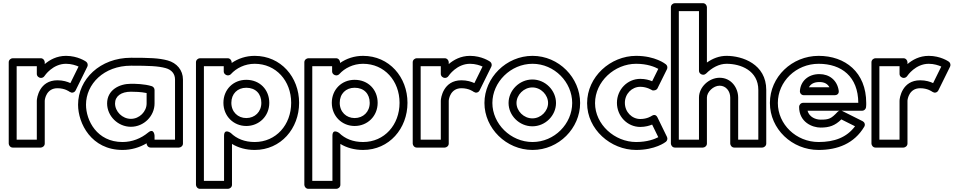

<svg xmlns="http://www.w3.org/2000/svg" viewBox="-20 -905 6010 1210"><path d="M418 -326.8 430.4 -321.3C441 -319.7 451.7 -325.3 456.4 -334.9L530.4 -484.9C535.7 -495.6 532.4 -509.5 522.2 -516.6C520.3 -517.9 470 -553 396 -553C336.9 -553 292.9 -527.4 262 -501.3V-513C262 -523.7 252.1 -538 237 -538H60C49.3 -538 35 -528.1 35 -513V0C35 10.7 44.9 25 60 25H237C247.7 25 262 15.1 262 0V-270C262.3 -281.2 273.2 -349 342 -349C389.3 -349 416.4 -328.1 418 -326.8ZM85 -25V-488H212V-439C212 -423.9 226.3 -414 237 -414H239C247.7 -414 255.8 -419.2 259.8 -425.2C262.3 -429.1 312.4 -503 396 -503C429.6 -503 458.4 -493.1 475 -485.6L423.6 -381.3C405.2 -390 377.5 -399 342 -399C227.5 -399 212 -286.6 212 -270V-25Z M1083 -25H954V-50C954 -50 951.2 -101.1 913 -69.2C869.1 -32.7 812.7 -10 752 -10C590.7 -10 522 -146.2 522 -245C522 -374.5 633.6 -491 806 -491C920 -491 976.8 -488.7 1023.5 -475.9C1062.3 -465.4 1083 -439 1083 -404ZM1108 25C1118.7 25 1133 15.1 1133 0V-404C1133 -463 1093.7 -508.7 1036.6 -524.1C981.2 -539.3 920 -541 806 -541C610.4 -541 472 -405.5 472 -245C472 -127.8 555.3 40 752 40C807.3 40 858.6 24.8 904 -1.9V0C904 10.7 913.9 25 929 25ZM655 -253C655 -173.6 723.3 -106 805 -106C886.9 -106 954 -173.8 954 -253V-338C954 -349.1 946.1 -358.9 936.4 -361.9C889.3 -376.5 832.8 -377 805 -377C730.4 -377 655 -337.1 655 -253ZM705 -253C705 -298.9 743.6 -327 805 -327C827.3 -327 868.8 -326.2 904 -318.7V-253C904 -202.2 859.1 -156 805 -156C750.7 -156 705 -202.4 705 -253Z M1815 -257C1815 -118.6 1719.7 -10 1585 -10C1521.6 -10 1471.5 -30.7 1434.5 -66.9C1434.5 -66.9 1392 -98.5 1392 -49V235H1265V-488H1390V-455C1390 -439.9 1404.3 -430 1415 -430H1417C1424.1 -430 1431.3 -433.5 1435.5 -438.2C1469 -475.2 1522.5 -503 1585 -503C1719.8 -503 1815 -395.3 1815 -257ZM1865 -257C1865 -418.7 1750.2 -553 1585 -553C1529.4 -553 1480.4 -535.9 1440 -508.1V-513C1440 -523.7 1430.1 -538 1415 -538H1240C1229.3 -538 1215 -528.1 1215 -513V260C1215 270.7 1224.9 285 1240 285H1417C1427.7 285 1442 275.1 1442 260V2C1481.7 26.2 1530.9 40 1585 40C1750.3 40 1865 -95.4 1865 -257ZM1677 -257C1677 -339.9 1617.3 -402 1532 -402C1449.6 -402 1388 -340.2 1388 -257C1388 -172.4 1452.6 -111 1532 -111C1612.2 -111 1677 -172.3 1677 -257ZM1627 -257C1627 -199.7 1585.8 -161 1532 -161C1479.4 -161 1438 -199.6 1438 -257C1438 -313.8 1476.4 -352 1532 -352C1590.7 -352 1627 -314.1 1627 -257Z M2498 -257C2498 -118.6 2402.7 -10 2268 -10C2204.6 -10 2154.5 -30.7 2117.5 -66.9C2117.5 -66.9 2075 -98.5 2075 -49V235H1948V-488H2073V-455C2073 -439.9 2087.3 -430 2098 -430H2100C2107.1 -430 2114.3 -433.5 2118.5 -438.2C2152 -475.2 2205.5 -503 2268 -503C2402.8 -503 2498 -395.3 2498 -257ZM2548 -257C2548 -418.7 2433.2 -553 2268 -553C2212.4 -553 2163.4 -535.9 2123 -508.1V-513C2123 -523.7 2113.1 -538 2098 -538H1923C1912.3 -538 1898 -528.1 1898 -513V260C1898 270.7 1907.9 285 1923 285H2100C2110.7 285 2125 275.1 2125 260V2C2164.7 26.2 2213.9 40 2268 40C2433.3 40 2548 -95.4 2548 -257ZM2360 -257C2360 -339.9 2300.3 -402 2215 -402C2132.6 -402 2071 -340.2 2071 -257C2071 -172.4 2135.6 -111 2215 -111C2295.2 -111 2360 -172.3 2360 -257ZM2310 -257C2310 -199.7 2268.8 -161 2215 -161C2162.4 -161 2121 -199.6 2121 -257C2121 -313.8 2159.4 -352 2215 -352C2273.7 -352 2310 -314.1 2310 -257Z M2964 -326.8 2976.4 -321.3C2987 -319.7 2997.7 -325.3 3002.4 -334.9L3076.4 -484.9C3081.7 -495.6 3078.4 -509.5 3068.2 -516.6C3066.3 -517.9 3016 -553 2942 -553C2882.9 -553 2838.9 -527.4 2808 -501.3V-513C2808 -523.7 2798.1 -538 2783 -538H2606C2595.3 -538 2581 -528.1 2581 -513V0C2581 10.7 2590.9 25 2606 25H2783C2793.7 25 2808 15.1 2808 0V-270C2808.3 -281.2 2819.2 -349 2888 -349C2935.3 -349 2962.4 -328.1 2964 -326.8ZM2631 -25V-488H2758V-439C2758 -423.9 2772.3 -414 2783 -414H2785C2793.7 -414 2801.8 -419.2 2805.8 -425.2C2808.3 -429.1 2858.4 -503 2942 -503C2975.6 -503 3004.4 -493.1 3021 -485.6L2969.6 -381.3C2951.2 -390 2923.5 -399 2888 -399C2773.5 -399 2758 -286.6 2758 -270V-25Z M3083 -256C3083 -386.7 3197.7 -503 3336 -503C3474 -503 3586 -387.1 3586 -256C3586 -125 3474.1 -10 3336 -10C3197.6 -10 3083 -125.4 3083 -256ZM3033 -256C3033 -96.6 3170.4 40 3336 40C3501.9 40 3636 -97 3636 -256C3636 -414.9 3502 -553 3336 -553C3170.3 -553 3033 -415.3 3033 -256ZM3185 -256C3185 -176.6 3253.3 -109 3335 -109C3416.9 -109 3484 -176.8 3484 -256C3484 -335 3417.1 -404 3335 -404C3253.1 -404 3185 -335.2 3185 -256ZM3235 -256C3235 -306.8 3280.9 -354 3335 -354C3388.9 -354 3434 -307 3434 -256C3434 -205.2 3389.1 -159 3335 -159C3280.7 -159 3235 -205.4 3235 -256Z M4090.8 -335.7C4103.3 -332.8 4118.3 -337.7 4123.4 -347.9L4183.4 -468.9C4188.2 -478.5 4186 -491.8 4176.9 -499.3C4174 -501.7 4110.3 -553 3989 -553C3827.2 -553 3680 -421.3 3680 -255C3680 -89.4 3828.5 40 3989 40C4109.5 40 4172.4 -8.2 4176.8 -11.7C4184.8 -18.4 4188.8 -31.1 4183.5 -42L4123.5 -165C4112.2 -188.2 4094.4 -179.3 4087.5 -175C4084.4 -172.9 4058.4 -155 4015 -155C3962.5 -155 3918 -199 3918 -257C3918 -313.8 3962.4 -358 4015 -358C4057.4 -358 4089.1 -336.8 4090.8 -335.7ZM4015 -408C3933.6 -408 3868 -340.2 3868 -257C3868 -173 3933.5 -105 4015 -105C4047 -105 4073.9 -113.2 4089.8 -119.9L4128.6 -40.4C4105.2 -28.2 4058.9 -10 3989 -10C3853.5 -10 3730 -120.6 3730 -255C3730 -390.7 3852.8 -503 3989 -503C4059.4 -503 4106.1 -483.4 4128.7 -471.1L4090 -393C4071.5 -400.8 4046.9 -408 4015 -408Z M4258 -25V-835H4385V-459C4385 -443.9 4399.3 -434 4410 -434H4412C4418.8 -434 4425.8 -437.4 4429.7 -441.3C4466.7 -478.3 4511.9 -503 4559 -503C4648.1 -503 4759 -460.3 4759 -338V-25H4632V-290C4632 -351.3 4588.8 -415 4515 -415C4448.5 -415 4385 -356.7 4385 -290V-25ZM4208 0C4208 10.7 4217.9 25 4233 25H4410C4420.7 25 4435 15.1 4435 0V-290C4435 -325.3 4475.5 -365 4515 -365C4555.2 -365 4582 -330.7 4582 -290V0C4582 10.7 4591.9 25 4607 25H4784C4794.7 25 4809 15.1 4809 0V-338C4809 -501.7 4657.9 -553 4559 -553C4512.9 -553 4472.3 -536.9 4435 -511V-860C4435 -870.7 4425.1 -885 4410 -885H4233C4222.3 -885 4208 -875.1 4208 -860Z M5270 -207C5265.7 -205.7 5261.7 -203.3 5258.7 -200.1C5218.3 -156.8 5204.3 -151 5152 -151C5120.1 -151 5080.3 -166.9 5069.1 -207ZM5284 -207H5413C5424.2 -207 5435.6 -215.6 5437.7 -227.9C5439.3 -237.9 5439 -248.7 5439 -256C5439 -450.2 5306.1 -553 5139 -553C4971 -553 4832 -420.6 4832 -256C4832 -92.3 4971 40 5139 40C5258.4 40 5363 -0.1 5426.5 -106.2C5435.2 -120.8 5427.6 -135.7 5416.2 -141.4L5288.2 -205.4C5287.3 -205.8 5285.4 -206.6 5284 -207ZM5389 -257H5041C5025.9 -257 5016 -242.7 5016 -232C5016 -134.4 5099.6 -101 5152 -101C5207.1 -101 5242.6 -113.7 5282.2 -152.5L5368.5 -109.3C5315.8 -38.5 5238 -10 5139 -10C4997 -10 4882 -121.7 4882 -256C4882 -391.4 4997 -503 5139 -503C5283.9 -503 5388.1 -422.1 5389 -257ZM5046 -305H5241C5250.8 -305 5269.1 -310.8 5265.7 -333.7C5256 -399.5 5206.9 -438 5144 -438C5071.6 -438 5024.9 -391.7 5021.1 -331.6C5020.2 -318.7 5029.5 -305 5046 -305ZM5078 -355C5087.6 -373.3 5107.2 -388 5144 -388C5175.4 -388 5195.4 -376.5 5207.2 -355Z M5855 -326.8 5867.4 -321.3C5878 -319.7 5888.7 -325.3 5893.4 -334.9L5967.4 -484.9C5972.7 -495.6 5969.4 -509.5 5959.2 -516.6C5957.3 -517.9 5907 -553 5833 -553C5773.9 -553 5729.9 -527.4 5699 -501.3V-513C5699 -523.7 5689.1 -538 5674 -538H5497C5486.3 -538 5472 -528.1 5472 -513V0C5472 10.7 5481.9 25 5497 25H5674C5684.7 25 5699 15.1 5699 0V-270C5699.3 -281.2 5710.2 -349 5779 -349C5826.3 -349 5853.4 -328.1 5855 -326.8ZM5522 -25V-488H5649V-439C5649 -423.9 5663.3 -414 5674 -414H5676C5684.7 -414 5692.8 -419.2 5696.8 -425.2C5699.3 -429.1 5749.4 -503 5833 -503C5866.6 -503 5895.4 -493.1 5912 -485.6L5860.6 -381.3C5842.2 -390 5814.5 -399 5779 -399C5664.5 -399 5649 -286.6 5649 -270V-25Z"/></svg>

Font: Hussar Techniczny
Style: Bold 
Weight: 700
Foundry: Cannot Into Space Fonts
Version: Version 0.77